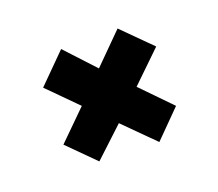

<svg xmlns="http://www.w3.org/2000/svg" viewBox="-63 -541 513 451"><g transform="rotate(-20 194.0 -316.0)"><path d="M125 -458 192.9 -384.8 266.1 -458 336.9 -387.2 261.2 -314 333 -240.2 267.1 -173.8 192.9 -248 119.1 -179.2 53.2 -245.1 125 -315.9 54.2 -387.2Z"/></g></svg>

Font: Purple Purse
Style: Regular
Weight: 400
Designer: Astigmatic (AOETI)
Foundry: Astigmatic (AOETI)
Version: Version 1.000